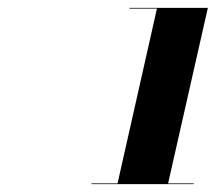

<svg xmlns="http://www.w3.org/2000/svg" viewBox="-20 -926 570 490"><path d="M213.5 -458V-456H474.5V-458H409L510.5 -906H310.5V-904H380.5L280 -458Z"/></svg>

Font: Bodoni* 48pt Fatface
Style: Italic
Weight: 900
Italic angle: -13°
Version: Version 2.3